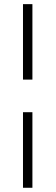

<svg xmlns="http://www.w3.org/2000/svg" viewBox="-20 -804 266 917"><path d="M89.8 -268.1H134.8V92.8H89.8ZM134.8 -423.8H89.8V-784.2H134.8Z"/></svg>

Font: SVN-Poppins ExtraLight
Style: Regular
Weight: 200
Designer: Ninad Kale (Devanagari), Jonny Pinhorn (Latin)
Foundry: Indian Type Foundry
Version: Version 3.002 2017